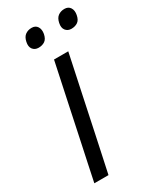

<svg xmlns="http://www.w3.org/2000/svg" viewBox="-231 -1002 891 1075"><g transform="rotate(-30 214.5 -465.0)"><path d="M41.5 0Q54 -59.5 65.5 -114.2Q77 -169 91.5 -236L141.5 -472.5Q156 -541 168 -597.2Q180 -653.5 192.5 -713H284.5Q272 -653.5 260 -597.2Q248 -541 233.5 -472.5L183.5 -236Q169 -169 157.5 -114.2Q146 -59.5 133 0ZM363.5 -813Q340 -813 326.8 -830Q313.5 -847 320 -876.5Q326 -905 343.2 -917.2Q360.5 -929.5 384 -929.5Q409 -929.5 420.8 -911.2Q432.5 -893 427 -865Q421.5 -835.5 404.2 -824.2Q387 -813 363.5 -813ZM151.5 -813Q127.5 -813 114.5 -830Q101.5 -847 108 -876.5Q114 -905 131.2 -917.2Q148.5 -929.5 172 -929.5Q197 -929.5 208.5 -911.2Q220 -893 215 -865Q209 -835.5 192 -824.2Q175 -813 151.5 -813Z"/></g></svg>

Font: Commissioner
Style: Italic
Weight: 400
Italic angle: -12°
Designer: Kostas Bartsokas
Foundry: Kostas Bartsokas
Version: Version 1.000; ttfautohint (v1.8.3)